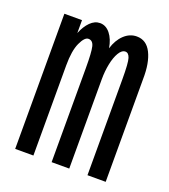

<svg xmlns="http://www.w3.org/2000/svg" viewBox="-96 -542 541 614"><g transform="rotate(20 175.0 -235.5)"><path d="M24 0V-460H84V-416Q94 -441 109 -456Q124 -471 142 -471Q162 -471 176.5 -453Q191 -435 196 -405Q205 -435 224 -453Q243 -471 267 -471Q300 -471 316.5 -438Q333 -405 332 -350V0H270V-326Q270 -382 265 -397.5Q260 -413 249 -413Q237 -413 227.5 -397Q218 -381 213 -356Q208 -331 208 -304V0H148V-320Q148 -374 143.5 -392.5Q139 -411 124 -411Q111 -411 98.5 -384Q86 -357 86 -307V0Z"/></g></svg>

Font: Inconsolata ExtraCondensed Medium
Style: Regular
Weight: 500
Width: 2
Monospace: yes
Designer: Raph Levien, Cyreal, Brenton Simpson
Foundry: Raph Levien, Cyreal, Google
Version: Version 3.001; ttfautohint (v1.8.2.53-6de2)